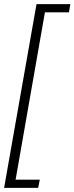

<svg xmlns="http://www.w3.org/2000/svg" viewBox="-34 -755 363 936"><path d="M-14 161 144 -735H309L302 -695H185L42 121H160L152 161Z"/></svg>

Font: Archivo ExtraCondensed Thin
Style: Italic
Weight: 250
Width: 2
Italic angle: -10°
Designer: Hector Gatti
Foundry: Omnibus-Type
Version: Version 2.001